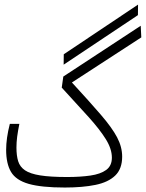

<svg xmlns="http://www.w3.org/2000/svg" viewBox="-20 -817 637 838"><path d="M263.2 1.5Q161.1 1.5 105.5 -14.4Q49.8 -30.3 28.3 -66.4Q6.8 -102.5 6.8 -163.1Q6.8 -213.4 22.9 -276.4H64.5Q58.1 -244.6 54.9 -220.2Q51.8 -195.8 51.8 -172.9Q51.8 -137.7 59.3 -113.3Q66.9 -88.9 89.1 -73.7Q111.3 -58.6 155.5 -51.5Q199.7 -44.4 272.9 -44.4Q330.6 -44.4 374.5 -50.8Q418.5 -57.1 443.4 -75.2Q468.3 -93.3 468.3 -128.9Q468.3 -167 441.9 -209.5Q415.5 -252 366.5 -306.4Q317.4 -360.8 249.5 -434.6L256.3 -482.9L594.2 -704.6L596.7 -653.8L293.9 -457Q372.1 -372.1 420.4 -315.9Q468.8 -259.8 491 -217.8Q513.2 -175.8 513.2 -133.3Q513.2 -80.1 482.9 -50.8Q452.6 -21.5 396.5 -10Q340.3 1.5 263.2 1.5ZM257.8 -534.7 258.3 -580.1 582.5 -796.9 582 -751Z"/></svg>

Font: Cascadia Mono NF ExtraLight
Style: Regular
Weight: 200
Monospace: yes
Designer: Aaron Bell
Foundry: Saja Typeworks
Version: Version 2404.023; ttfautohint (v1.8.4)